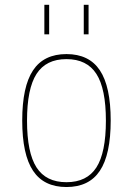

<svg xmlns="http://www.w3.org/2000/svg" viewBox="-20 -750 540 780"><path d="M320.3 -610.4V-730.5H339.8V-610.4ZM160.2 -610.4V-730.5H179.7V-610.4ZM128.4 -69.8Q167 -9.8 250 -9.8Q333 -9.8 371.6 -69.8Q410.2 -129.9 410.2 -259.8Q410.2 -389.6 371.6 -449.7Q333 -509.8 250 -509.8Q167 -509.8 128.4 -449.7Q89.8 -389.6 89.8 -259.8Q89.8 -129.9 128.4 -69.8ZM385.7 -56.2Q341.8 9.8 250 9.8Q158.2 9.8 114.3 -56.2Q70.3 -122.1 70.3 -260.3Q70.3 -398.4 114.3 -464.4Q158.2 -530.3 250 -530.3Q341.8 -530.3 385.7 -464.4Q429.7 -398.4 429.7 -260.3Q429.7 -122.1 385.7 -56.2Z"/></svg>

Font: Mgen+ 1m thin
Style: Regular
Weight: 100
Designer: [Source Han Sans]
Ryoko NISHIZUKA  (kana & ideographs); Paul D. Hunt (Latin, Greek & Cyrillic); Wenlong ZHANG  (bopomofo
Version: Version 1.059.20150602